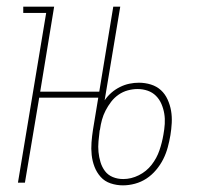

<svg xmlns="http://www.w3.org/2000/svg" viewBox="-20 -550 640 578"><path d="M34 0 119 -511H50V-530H143L101 -274H289L286 -256H98L55 0ZM350 8Q331 8 313 2Q295 -4 283 -17.5Q271 -31 264.5 -48Q258 -65 256 -83.5Q254 -102 255.5 -121.5Q257 -141 260 -160L321 -530H342L295 -248Q304 -261 315.5 -271Q327 -281 341 -288Q355 -295 369.5 -298Q384 -301 398 -301Q417 -301 434.5 -295.5Q452 -290 464.5 -278.5Q477 -267 484.5 -250.5Q492 -234 495 -216.5Q498 -199 497 -180Q496 -161 493 -143Q490 -125 485 -106.5Q480 -88 471.5 -71Q463 -54 450 -38.5Q437 -23 421 -12.5Q405 -2 386.5 3Q368 8 350 8ZM351 -11Q375 -11 398 -22.5Q421 -34 436.5 -54Q452 -74 460 -97.5Q468 -121 472 -145Q475 -161 476 -177Q477 -193 474.5 -208Q472 -223 466 -237Q460 -251 449.5 -261.5Q439 -272 424.5 -277Q410 -282 394 -282Q380 -282 365 -278Q350 -274 337 -265Q324 -256 314.5 -243.5Q305 -231 298 -217.5Q291 -204 287 -189.5Q283 -175 281 -160L280 -157Q278 -141 276.5 -124.5Q275 -108 276.5 -92.5Q278 -77 282.5 -62Q287 -47 296 -35Q305 -23 319.5 -17Q334 -11 351 -11Z"/></svg>

Font: Iosevka Slab Thin Extended
Style: Italic
Weight: 100
Width: 7
Italic angle: -9°
Monospace: yes
Designer: Belleve Invis
Foundry: Belleve Invis
Version: Version 11.1.0; ttfautohint (v1.8.3)